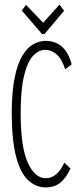

<svg xmlns="http://www.w3.org/2000/svg" viewBox="-20 -806 353 836"><path d="M179 10Q137 10 103.5 -20.5Q70 -51 51 -120.5Q32 -190 31 -308Q31 -406 44 -468.5Q57 -531 78.5 -565.5Q100 -600 126 -614Q152 -628 178 -628Q265 -628 292 -526L264 -504Q248 -552 225.5 -570.5Q203 -589 177 -589Q149 -589 124.5 -563.5Q100 -538 85 -477.5Q70 -417 70 -313Q70 -166 101 -98Q132 -30 179 -30Q205 -30 225.5 -48Q246 -66 260 -98L287 -72Q267 -30 242 -10Q217 10 179 10ZM239 -786 259 -759 174 -658H163L75 -760L93 -785L168 -707Z"/></svg>

Font: Inconsolata ExtraCondensed Light
Style: Regular
Weight: 300
Width: 2
Monospace: yes
Designer: Raph Levien, Cyreal, Brenton Simpson
Foundry: Raph Levien, Cyreal, Google
Version: Version 3.100; ttfautohint (v1.8.4.7-5d5b)